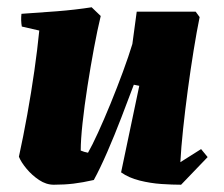

<svg xmlns="http://www.w3.org/2000/svg" viewBox="-20 -496 617 528"><path d="M128 12Q107 12 87.5 -1Q68 -14 53 -32Q38 -50 32 -65Q44 -120 55 -181Q66 -242 74.5 -301.5Q83 -361 88 -412L40 -423Q37 -440 39 -458Q86 -461 136.5 -465Q187 -469 232 -476L257 -452Q248 -415 238.5 -364Q229 -313 220.5 -258.5Q212 -204 207 -157.5Q202 -111 202 -82Q211 -78 222 -76Q233 -95 249.5 -131Q266 -167 284 -211Q302 -255 318 -298.5Q334 -342 344 -375L356 -464H518L529 -449Q521 -410 512.5 -357.5Q504 -305 496.5 -249Q489 -193 483.5 -141Q478 -89 476 -50L533 -86L551 -64L478 12Q454 12 424 10Q394 8 364 0.5Q334 -7 313 -22L363 -260L348 -263Q333 -223 314 -173.5Q295 -124 275 -78Q255 -32 238 -1Q207 6 182 9Q157 12 128 12Z"/></svg>

Font: Albura ExtraBold
Style: Italic
Weight: 758
Italic angle: -7°
Designer: Mercedes Jáuregui
Foundry: Omnibus-Type Team
Version: Version 1.000; ttfautohint (v1.8.3)